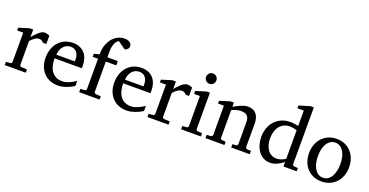

<svg xmlns="http://www.w3.org/2000/svg" viewBox="-31 -1436 4129 2146"><g transform="rotate(20 2033.5 -362.5)"><path d="M341.8 -379.9Q332 -391.1 319.3 -399.2Q306.6 -407.2 288.1 -407.2Q263.7 -407.2 238.8 -390.9Q213.9 -374.5 188 -345.2V-64Q188 -54.7 193.8 -48.8Q199.7 -43 209 -42L274.9 -39.1V0H24.9V-38.1L74.2 -42Q83 -43 89.1 -48.8Q95.2 -54.7 95.2 -64V-411.1H22.9V-443.8L147 -481.9H188V-393.1Q198.7 -404.8 214.1 -422.1Q229.5 -439.5 247.1 -455.6Q264.6 -471.7 283.4 -482.9Q302.2 -494.1 319.8 -494.1Q327.6 -494.1 336.4 -492.7Q345.2 -491.2 353.5 -489Q361.8 -486.8 368.9 -484.1Q376 -481.4 380.9 -479V-379.9Z M847.2 -49.8Q826.2 -36.6 803.5 -25.4Q780.8 -14.2 756.6 -5.9Q732.4 2.4 707.5 7.3Q682.6 12.2 657.2 12.2Q611.8 12.2 569.8 -3.2Q527.8 -18.6 495.8 -49.3Q463.9 -80.1 444.6 -126.7Q425.3 -173.3 425.3 -235.8Q425.3 -294.4 442.9 -342Q460.4 -389.6 491.7 -423.6Q522.9 -457.5 565.9 -475.8Q608.9 -494.1 660.2 -494.1Q706.5 -494.1 741.7 -478.8Q776.9 -463.4 800.3 -436.3Q823.7 -409.2 835.4 -371.3Q847.2 -333.5 847.2 -289.1V-275.9Q847.2 -268.1 846.2 -261.2H522Q522 -223.1 530 -185.1Q538.1 -147 557.1 -116.7Q576.2 -86.4 608.4 -67.6Q640.6 -48.8 689 -48.8Q710.4 -48.8 731.4 -54.4Q752.4 -60.1 772.7 -68.8Q793 -77.6 811.5 -88.6Q830.1 -99.6 847.2 -110.8ZM747.1 -328.1Q747.1 -353 741.2 -374.3Q735.4 -395.5 723.4 -411.1Q711.4 -426.8 693.1 -435.8Q674.8 -444.8 649.9 -444.8Q625 -444.8 603.5 -435.3Q582 -425.8 565.7 -407.7Q549.3 -389.6 539.3 -364Q529.3 -338.4 527.3 -306.2H747.1Z M1270.5 -676.8Q1270.5 -661.6 1264.4 -651.6Q1258.3 -641.6 1250.2 -635.5Q1242.2 -629.4 1234.6 -626.5Q1227.1 -623.5 1224.1 -623Q1223.1 -624 1216.1 -629.2Q1209 -634.3 1199 -641.4Q1189 -648.4 1177.5 -656.2Q1166 -664.1 1156.2 -671.1Q1146.5 -678.2 1139.6 -682.9Q1132.8 -687.5 1132.3 -688Q1121.6 -682.1 1111.1 -671.4Q1100.6 -660.6 1092 -642.6Q1083.5 -624.5 1078.4 -598.9Q1073.2 -573.2 1073.2 -538.1V-474.1H1197.3V-422.9H1073.2V-64Q1073.2 -54.7 1079.3 -48.8Q1085.4 -43 1094.2 -42L1153.3 -39.1V0H910.2V-39.1L959.5 -42Q968.3 -43 974.4 -48.8Q980.5 -54.7 980.5 -64V-422.9H916.5V-458L980.5 -476.1Q980.5 -501 982.2 -520.8Q983.9 -540.5 988 -557.9Q992.2 -575.2 998.5 -591.6Q1004.9 -607.9 1014.2 -626Q1028.8 -654.3 1048.1 -675Q1067.4 -695.8 1089.6 -709.5Q1111.8 -723.1 1136 -730Q1160.2 -736.8 1184.6 -736.8Q1205.6 -736.8 1221.7 -731.9Q1237.8 -727.1 1248.8 -718.8Q1259.8 -710.4 1265.1 -699.7Q1270.5 -689 1270.5 -676.8Z M1663.6 -49.8Q1642.6 -36.6 1619.9 -25.4Q1597.2 -14.2 1573 -5.9Q1548.8 2.4 1523.9 7.3Q1499 12.2 1473.6 12.2Q1428.2 12.2 1386.2 -3.2Q1344.2 -18.6 1312.3 -49.3Q1280.3 -80.1 1261 -126.7Q1241.7 -173.3 1241.7 -235.8Q1241.7 -294.4 1259.3 -342Q1276.9 -389.6 1308.1 -423.6Q1339.4 -457.5 1382.3 -475.8Q1425.3 -494.1 1476.6 -494.1Q1522.9 -494.1 1558.1 -478.8Q1593.3 -463.4 1616.7 -436.3Q1640.1 -409.2 1651.9 -371.3Q1663.6 -333.5 1663.6 -289.1V-275.9Q1663.6 -268.1 1662.6 -261.2H1338.4Q1338.4 -223.1 1346.4 -185.1Q1354.5 -147 1373.5 -116.7Q1392.6 -86.4 1424.8 -67.6Q1457 -48.8 1505.4 -48.8Q1526.9 -48.8 1547.9 -54.4Q1568.8 -60.1 1589.1 -68.8Q1609.4 -77.6 1627.9 -88.6Q1646.5 -99.6 1663.6 -110.8ZM1563.5 -328.1Q1563.5 -353 1557.6 -374.3Q1551.8 -395.5 1539.8 -411.1Q1527.8 -426.8 1509.5 -435.8Q1491.2 -444.8 1466.3 -444.8Q1441.4 -444.8 1419.9 -435.3Q1398.4 -425.8 1382.1 -407.7Q1365.7 -389.6 1355.7 -364Q1345.7 -338.4 1343.8 -306.2H1563.5Z M2039.6 -379.9Q2029.8 -391.1 2017.1 -399.2Q2004.4 -407.2 1985.8 -407.2Q1961.4 -407.2 1936.5 -390.9Q1911.6 -374.5 1885.7 -345.2V-64Q1885.7 -54.7 1891.6 -48.8Q1897.5 -43 1906.7 -42L1972.7 -39.1V0H1722.7V-38.1L1772 -42Q1780.8 -43 1786.9 -48.8Q1793 -54.7 1793 -64V-411.1H1720.7V-443.8L1844.7 -481.9H1885.7V-393.1Q1896.5 -404.8 1911.9 -422.1Q1927.2 -439.5 1944.8 -455.6Q1962.4 -471.7 1981.2 -482.9Q2000 -494.1 2017.6 -494.1Q2025.4 -494.1 2034.2 -492.7Q2043 -491.2 2051.3 -489Q2059.6 -486.8 2066.7 -484.1Q2073.7 -481.4 2078.6 -479V-379.9Z M2123 0V-39.1L2171.9 -42Q2181.2 -43 2187 -48.8Q2192.9 -54.7 2192.9 -64V-420.9H2124V-456.1L2246.1 -494.1H2285.6V-64Q2285.6 -54.7 2291.7 -48.8Q2297.9 -43 2306.6 -42L2357.9 -39.1V0ZM2306.6 -647Q2306.6 -634.3 2302 -622.8Q2297.4 -611.3 2289.1 -603Q2280.8 -594.7 2269.8 -589.8Q2258.8 -585 2246.1 -585Q2233.4 -585 2221.9 -589.8Q2210.4 -594.7 2202.1 -603Q2193.8 -611.3 2189 -622.8Q2184.1 -634.3 2184.1 -647Q2184.1 -659.7 2189 -670.9Q2193.8 -682.1 2202.1 -690.4Q2210.4 -698.7 2221.9 -703.4Q2233.4 -708 2246.1 -708Q2258.8 -708 2269.8 -703.4Q2280.8 -698.7 2289.1 -690.4Q2297.4 -682.1 2302 -670.9Q2306.6 -659.7 2306.6 -647Z M2718.3 0V-39.1L2760.3 -42Q2769 -43 2775.1 -48.8Q2781.2 -54.7 2781.2 -64V-324.2Q2781.2 -371.6 2759.3 -396.2Q2737.3 -420.9 2685.1 -420.9Q2656.2 -420.9 2628.4 -412.8Q2600.6 -404.8 2575.2 -392.1V-64Q2575.2 -54.7 2581.1 -48.8Q2586.9 -43 2596.2 -42L2638.2 -39.1V0H2412.1V-39.1L2460.9 -42Q2470.2 -43 2476.1 -48.8Q2481.9 -54.7 2481.9 -64V-411.1H2412.1V-443.8L2534.2 -481.9H2575.2V-432.1Q2596.2 -443.8 2617.9 -455.1Q2639.6 -466.3 2661.1 -475.1Q2682.6 -483.9 2702.6 -489Q2722.7 -494.1 2740.2 -494.1Q2805.7 -494.1 2839.8 -453.6Q2874 -413.1 2874 -339.8V-64Q2874 -54.7 2880.1 -48.8Q2886.2 -43 2895 -42L2939 -39.1V0Z M3339.8 -431.2Q3333.5 -433.1 3323.5 -435.8Q3313.5 -438.5 3302 -440.7Q3290.5 -442.9 3278.1 -444.3Q3265.6 -445.8 3254.9 -445.8Q3217.8 -445.8 3187.5 -431.4Q3157.2 -417 3136 -390.9Q3114.7 -364.7 3103.3 -327.6Q3091.8 -290.5 3091.8 -245.1Q3091.8 -204.1 3101.6 -169.7Q3111.3 -135.3 3129.9 -109.9Q3148.4 -84.5 3175.3 -70.3Q3202.1 -56.2 3236.8 -56.2Q3252 -56.2 3266.1 -59.3Q3280.3 -62.5 3293.5 -67.6Q3306.6 -72.8 3318.4 -78.9Q3330.1 -85 3339.8 -90.8ZM3339.8 0V-53.2Q3322.8 -40 3304.4 -28.1Q3286.1 -16.1 3266.8 -7.3Q3247.6 1.5 3227.3 6.8Q3207 12.2 3185.1 12.2Q3134.8 12.2 3098.4 -9.5Q3062 -31.2 3038.6 -65.7Q3015.1 -100.1 3004.2 -142.8Q2993.2 -185.5 2993.2 -228Q2993.2 -278.8 3008.8 -326.9Q3024.4 -375 3056.2 -412.1Q3087.9 -449.2 3135.7 -471.7Q3183.6 -494.1 3248 -494.1Q3259.8 -494.1 3273.4 -492.7Q3287.1 -491.2 3300 -489.5Q3313 -487.8 3323.5 -485.6Q3334 -483.4 3339.8 -481.9V-665H3264.2V-698.2L3393.1 -736.8H3433.1V-64Q3433.1 -54.7 3439 -48.8Q3444.8 -43 3454.1 -42L3497.1 -39.1V0Z M3928.7 -241.2Q3928.7 -282.2 3920.7 -319.8Q3912.6 -357.4 3896 -386.2Q3879.4 -415 3854.5 -432.1Q3829.6 -449.2 3795.9 -449.2Q3761.2 -449.2 3735.8 -432.1Q3710.4 -415 3694.1 -386.2Q3677.7 -357.4 3669.9 -319.8Q3662.1 -282.2 3662.1 -241.2Q3662.1 -200.7 3670.2 -163.1Q3678.2 -125.5 3694.8 -96.7Q3711.4 -67.9 3736.3 -50.5Q3761.2 -33.2 3794.9 -33.2Q3829.1 -33.2 3854.5 -50.3Q3879.9 -67.4 3896.2 -96.2Q3912.6 -125 3920.7 -162.6Q3928.7 -200.2 3928.7 -241.2ZM4032.7 -240.2Q4032.7 -187 4015.9 -140.9Q3999 -94.7 3968 -60.8Q3937 -26.9 3892.8 -7.3Q3848.6 12.2 3793.9 12.2Q3739.3 12.2 3695.3 -7.1Q3651.4 -26.4 3620.6 -60.1Q3589.8 -93.8 3573.5 -139.9Q3557.1 -186 3557.1 -240.2Q3557.1 -293.5 3573.7 -339.8Q3590.3 -386.2 3621.6 -420.7Q3652.8 -455.1 3697 -474.6Q3741.2 -494.1 3796.9 -494.1Q3852.5 -494.1 3896.5 -474.1Q3940.4 -454.1 3970.7 -419.7Q4001 -385.3 4016.8 -339.1Q4032.7 -293 4032.7 -240.2Z"/></g></svg>

Font: BabelStone Ogham Pictish
Style: Bold Italic
Weight: 700
Italic angle: -30°
Designer: Andrew West
Foundry: BabelStone
Version: Version 1.02 March 14, 2022